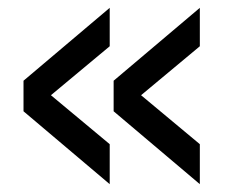

<svg xmlns="http://www.w3.org/2000/svg" viewBox="-20 -520 590 490"><path d="M260 -50V-152L110 -277L260 -402V-500L40 -314V-236ZM490 -50V-152L340 -277L490 -402V-500L270 -314V-236Z"/></svg>

Font: Golos Text VF
Style: Regular
Weight: 400
Designer: A.Korolkova, Vitaly Kuzmin
Foundry: ParaType Ltd
Version: Version 2.005